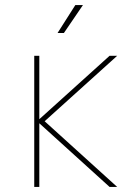

<svg xmlns="http://www.w3.org/2000/svg" viewBox="-20 -737 530 757"><path d="M412 0H442L156 -259L442 -517H412L135 -267V-517H115V0H135V-251ZM207 -607H232L307 -717H277Z"/></svg>

Font: Chess Sans Thin
Style: Regular
Weight: 100
Designer: Wolf Bōese
Foundry: Wolf Bōese
Version: Version 7.223;Glyphs 3.3 (3306)